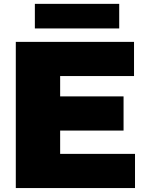

<svg xmlns="http://www.w3.org/2000/svg" viewBox="-20 -952 743 972"><path d="M60 0V-740H658.5V-567H284.5V-464H605.5V-291H284.5V-173H663.5V0ZM156.5 -808V-932.5H583.5V-808Z"/></svg>

Font: Encode Sans SemiExpanded SemiExpanded Black
Style: Regular
Weight: 900
Width: 6
Designer: Multiple Designers
Foundry: Impallari Type
Version: Version 3.000; ttfautohint (v1.8.3) -l 8 -r 50 -G 200 -x 14 